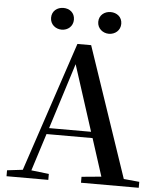

<svg xmlns="http://www.w3.org/2000/svg" viewBox="-61 -978 856 1030"><g transform="rotate(5 367.5 -463.0)"><path d="M239 -809C272 -809 300 -832 300 -868C300 -905 272 -926 239 -926C206 -926 177 -905 177 -868C177 -832 206 -809 239 -809ZM493 -809C526 -809 555 -832 555 -868C555 -905 526 -926 493 -926C461 -926 431 -905 431 -868C431 -832 461 -809 493 -809ZM330 -631 444 -277H218ZM414 0H725V-32L641 -40L404 -740H330L97 -42L13 -32V0H238V-32L143 -43L207 -244H455L520 -42L414 -32Z"/></g></svg>

Font: Noto Serif CJK SC SemiBold
Style: Regular
Weight: 600
Designer: Ryoko NISHIZUKA 西塚涼子 (kana & ideographs); Frank Grießhammer (Latin, Greek & Cyrillic); Wenlong ZHANG 张文龙 (bopomofo); San
Foundry: Adobe
Version: Version 2.001;hotconv 1.1.0;makeotfexe 2.6.0